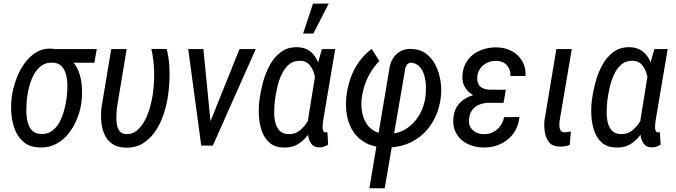

<svg xmlns="http://www.w3.org/2000/svg" viewBox="-20 -797 3699 1051"><path d="M43 -254.9 44.4 -266.1Q49.8 -308.6 66.4 -356.7Q83 -404.8 111.6 -446.5Q140.1 -488.3 180.9 -512.2Q221.7 -536.1 274.9 -529.3Q287.1 -527.3 300.3 -517.8Q313.5 -508.3 326.4 -497.1Q339.4 -485.8 349.6 -479.5Q387.2 -458 405 -418.7Q422.9 -379.4 427 -334.7Q431.2 -290 427.2 -252.4L426.3 -241.2Q420.9 -196.3 403.6 -151.4Q386.2 -106.4 357.9 -69.3Q329.6 -32.2 289.6 -10.3Q249.5 11.7 198.7 10.3Q146.5 9.3 113.8 -16.1Q81.1 -41.5 64.2 -81.5Q47.4 -121.6 43 -167.2Q38.6 -212.9 43 -254.9ZM128.9 -266.6 127.4 -255.4Q125 -231.9 124.3 -200Q123.5 -168 129.4 -137.2Q135.3 -106.4 152.6 -85.7Q169.9 -64.9 204.1 -63.5Q240.7 -62 266.1 -81.3Q291.5 -100.6 307.4 -131.6Q323.2 -162.6 332 -196.8Q340.8 -231 344.7 -259.3L345.7 -270.5Q348.6 -293.9 348.9 -324.7Q349.1 -355.5 342.5 -384.5Q335.9 -413.6 318.4 -433.3Q300.8 -453.1 267.1 -454.1Q231.4 -455.6 206.8 -437.3Q182.1 -418.9 166 -389.6Q149.9 -360.4 141.1 -327.4Q132.3 -294.4 128.9 -266.6ZM509.8 -528.3 496.6 -453.6H268.1L281.2 -528.3Z M588.9 -528.3H673.3L620.1 -207Q618.7 -191.9 617.2 -168.2Q615.7 -144.5 618.9 -120.8Q622.1 -97.2 633.5 -80.8Q645 -64.5 669.4 -63Q705.6 -61.5 731.4 -84.2Q757.3 -106.9 774.9 -141.8Q792.5 -176.8 802.2 -213.4Q812 -250 815.9 -277.3Q825.2 -339.4 823.7 -403.6Q822.3 -467.8 808.6 -529.3L892.6 -528.8Q902.8 -487.8 906.2 -445.6Q909.7 -403.3 907.7 -361.1Q905.8 -318.8 900.4 -277.3Q894 -230.5 878.2 -179.4Q862.3 -128.4 834.5 -84.7Q806.6 -41 765.4 -14.2Q724.1 12.7 667 11.2Q621.6 9.8 593.5 -10.3Q565.4 -30.3 551.5 -62.3Q537.6 -94.2 534.4 -132.6Q531.2 -170.9 535.6 -209Z M1112.8 -85 1291 -528.3H1379.9L1145 0H1086.4ZM1093.3 -528.3 1138.2 -73.7 1134.8 0H1081.5L1010.3 -528.3Z M1399.4 -241.2 1400.4 -251.5Q1405.8 -293.9 1418.9 -344Q1432.1 -394 1456.1 -439Q1480 -483.9 1517.6 -512Q1555.2 -540 1608.9 -538.6Q1647 -537.1 1672.1 -520Q1697.3 -502.9 1712.2 -475.1Q1727.1 -447.3 1733.9 -414.1Q1740.7 -380.9 1741.7 -346.9Q1742.7 -313 1740.2 -283.7L1735.4 -243.7Q1728.5 -203.1 1714.4 -158.4Q1700.2 -113.8 1676.5 -74.7Q1652.8 -35.6 1617.2 -11.7Q1581.5 12.2 1532.2 10.7Q1483.9 9.3 1455.3 -15.9Q1426.8 -41 1413.3 -79.6Q1399.9 -118.2 1397.5 -161.1Q1395 -204.1 1399.4 -241.2ZM1485.4 -252 1484.4 -241.7Q1481.9 -218.8 1481 -188.7Q1480 -158.7 1486.1 -130.4Q1492.2 -102.1 1509 -83Q1525.9 -64 1558.6 -63Q1591.3 -61.5 1616.5 -79.6Q1641.6 -97.7 1659.9 -126.2Q1678.2 -154.8 1689.9 -186.5Q1701.7 -218.3 1708 -244.6L1711.9 -275.9Q1713.4 -298.3 1711.2 -329.3Q1709 -360.4 1700.4 -390.9Q1691.9 -421.4 1674.1 -442.1Q1656.2 -462.9 1626 -464.4Q1587.4 -465.8 1562 -444.1Q1536.6 -422.4 1521 -388.2Q1505.4 -354 1497.3 -317.1Q1489.3 -280.3 1485.4 -252ZM1742.2 -528.3H1814.9L1750 -143.1Q1749 -138.7 1747.6 -127.4Q1746.1 -116.2 1745.8 -103.5Q1745.6 -90.8 1749 -81.8Q1752.4 -72.8 1761.7 -72.3Q1764.6 -72.3 1767.1 -73Q1769.5 -73.7 1772 -74.2L1776.4 -5.4Q1764.6 2 1752.9 5.9Q1741.2 9.8 1727.5 9.8Q1699.7 9.3 1686 -7.6Q1672.4 -24.4 1667.7 -49.3Q1663.1 -74.2 1663.8 -99.9Q1664.6 -125.5 1666.5 -144L1710.9 -418.9ZM1639.2 -613.3 1693.4 -777.3H1779.3L1695.3 -613.3Z M2002 233.4 2110.8 -417Q2114.7 -449.7 2129.9 -475.3Q2145 -501 2170.2 -515.4Q2195.3 -529.8 2229.5 -529.3Q2278.8 -528.3 2312.3 -503.2Q2345.7 -478 2365 -438.7Q2384.3 -399.4 2391.1 -354.5Q2397.9 -309.6 2393.6 -269Q2386.7 -207 2362.5 -155.5Q2338.4 -104 2298.6 -66.2Q2258.8 -28.3 2206.1 -8.3Q2153.3 11.7 2089.4 10.7Q2027.8 9.3 1984.1 -13.7Q1940.4 -36.6 1914.3 -75.7Q1888.2 -114.7 1879.2 -165.3Q1870.1 -215.8 1876.5 -272.5Q1882.8 -323.2 1899.4 -370.4Q1916 -417.5 1944.6 -457.8Q1973.1 -498 2014.6 -529.3L2056.6 -462.9Q2030.8 -437 2011.7 -406.2Q1992.7 -375.5 1980.2 -341.6Q1967.8 -307.6 1961.9 -272Q1955.6 -235.4 1959.7 -199Q1963.9 -162.6 1979.2 -132.3Q1994.6 -102.1 2022.9 -83.5Q2051.3 -64.9 2093.8 -64Q2153.8 -62 2199.7 -89.8Q2245.6 -117.7 2273.9 -165Q2302.2 -212.4 2309.1 -269Q2312 -293.9 2311.3 -324.2Q2310.5 -354.5 2302.7 -383.3Q2294.9 -412.1 2276.9 -431.9Q2258.8 -451.7 2227.1 -454.6Q2213.9 -450.2 2207.5 -442.6Q2201.2 -435.1 2198.2 -420.9L2085.9 233.4Z M2648.4 -287.1 2745.6 -286.6 2736.3 -233.9 2656.2 -234.4Q2627.4 -233.9 2603.8 -224.4Q2580.1 -214.8 2565.2 -195.1Q2550.3 -175.3 2547.4 -144.5Q2545.4 -125.5 2551 -110.4Q2556.6 -95.2 2567.9 -84.7Q2579.1 -74.2 2594.7 -68.4Q2610.4 -62.5 2628.4 -62.5Q2656.7 -62 2679.9 -74.2Q2703.1 -86.4 2718.8 -107.7Q2734.4 -128.9 2739.3 -155.8L2823.2 -156.2Q2819.3 -116.7 2802.2 -85.4Q2785.2 -54.2 2758.3 -32.5Q2731.4 -10.7 2697.3 0.2Q2663.1 11.2 2624 10.3Q2589.4 9.3 2559.1 -1.2Q2528.8 -11.7 2506.1 -31.5Q2483.4 -51.3 2471.2 -79.8Q2459 -108.4 2461.4 -145Q2463.4 -183.6 2479.7 -210.7Q2496.1 -237.8 2522.5 -254.6Q2548.8 -271.5 2581.3 -279.3Q2613.8 -287.1 2648.4 -287.1ZM2739.7 -252.4 2654.3 -252.9Q2627 -253.9 2600.8 -262.5Q2574.7 -271 2554 -286.9Q2533.2 -302.7 2521.5 -326.2Q2509.8 -349.6 2511.2 -380.4Q2512.7 -419.4 2528.6 -449.5Q2544.4 -479.5 2570.8 -499.3Q2597.2 -519 2630.9 -528.8Q2664.6 -538.6 2701.2 -537.6Q2735.8 -536.6 2764.6 -525.1Q2793.5 -513.7 2814.7 -493.2Q2835.9 -472.7 2847.2 -444.3Q2858.4 -416 2856.9 -380.9L2773.9 -381.3Q2774.9 -404.8 2765.9 -423.3Q2756.8 -441.9 2739.3 -452.6Q2721.7 -463.4 2697.8 -463.9Q2671.9 -464.4 2649.4 -454.6Q2627 -444.8 2611.6 -425.8Q2596.2 -406.7 2592.8 -380.9Q2590.8 -362.8 2594.2 -349.1Q2597.7 -335.4 2606.2 -326.2Q2614.7 -316.9 2627.9 -312Q2641.1 -307.1 2658.7 -306.2L2749 -305.7Z M3025.4 -528.3H3109.9L3043 -133.8Q3041.5 -121.6 3042 -107.4Q3042.5 -93.3 3048.8 -83Q3055.2 -72.8 3071.8 -72.8Q3080.1 -72.8 3088.6 -74.5Q3097.2 -76.2 3105 -77.6L3098.6 -3.4Q3085.4 1.5 3071.3 3.7Q3057.1 5.9 3043 5.4Q3004.9 4.9 2986.3 -17.6Q2967.8 -40 2962.6 -72.3Q2957.5 -104.5 2960 -135.3Z M3219.2 -241.2 3220.2 -251.5Q3225.6 -293.9 3238.8 -344Q3252 -394 3275.9 -439Q3299.8 -483.9 3337.4 -512Q3375 -540 3428.7 -538.6Q3466.8 -537.1 3491.9 -520Q3517.1 -502.9 3532 -475.1Q3546.9 -447.3 3553.7 -414.1Q3560.5 -380.9 3561.5 -346.9Q3562.5 -313 3560.1 -283.7L3555.2 -243.7Q3548.3 -203.1 3534.2 -158.4Q3520 -113.8 3496.3 -74.7Q3472.7 -35.6 3437 -11.7Q3401.4 12.2 3352.1 10.7Q3303.7 9.3 3275.1 -15.9Q3246.6 -41 3233.2 -79.6Q3219.7 -118.2 3217.3 -161.1Q3214.8 -204.1 3219.2 -241.2ZM3305.2 -252 3304.2 -241.7Q3301.8 -218.8 3300.8 -188.7Q3299.8 -158.7 3305.9 -130.4Q3312 -102.1 3328.9 -83Q3345.7 -64 3378.4 -63Q3411.1 -61.5 3436.3 -79.6Q3461.4 -97.7 3479.7 -126.2Q3498 -154.8 3509.8 -186.5Q3521.5 -218.3 3527.8 -244.6L3531.7 -275.9Q3533.2 -298.3 3531 -329.3Q3528.8 -360.4 3520.3 -390.9Q3511.7 -421.4 3493.9 -442.1Q3476.1 -462.9 3445.8 -464.4Q3407.2 -465.8 3381.8 -444.1Q3356.4 -422.4 3340.8 -388.2Q3325.2 -354 3317.1 -317.1Q3309.1 -280.3 3305.2 -252ZM3562 -528.3H3634.8L3569.8 -143.1Q3568.8 -138.7 3567.4 -127.4Q3565.9 -116.2 3565.7 -103.5Q3565.4 -90.8 3568.8 -81.8Q3572.3 -72.8 3581.5 -72.3Q3584.5 -72.3 3586.9 -73Q3589.4 -73.7 3591.8 -74.2L3596.2 -5.4Q3584.5 2 3572.8 5.9Q3561 9.8 3547.4 9.8Q3519.5 9.3 3505.9 -7.6Q3492.2 -24.4 3487.5 -49.3Q3482.9 -74.2 3483.6 -99.9Q3484.4 -125.5 3486.3 -144L3530.8 -418.9Z"/></svg>

Font: Roboto Condensed
Style: Italic
Weight: 400
Italic angle: -12°
Designer: Christian Robertson
Foundry: Google
Version: Version 3.0